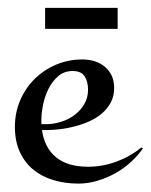

<svg xmlns="http://www.w3.org/2000/svg" viewBox="-20 -439 376 478"><path d="M335.9 -69.8Q323.2 -51.3 305.4 -35.2Q287.6 -19 266.4 -7.3Q245.1 4.4 221.9 11.2Q198.7 18.1 175.3 18.1Q142.1 18.1 113.3 9.5Q84.5 1 63 -16.6Q41.5 -34.2 29.3 -60.8Q17.1 -87.4 17.1 -123Q17.1 -158.2 30 -188.7Q43 -219.2 65.7 -241.9Q88.4 -264.6 119.1 -277.8Q149.9 -291 185.1 -291Q201.7 -291 216.1 -286.4Q230.5 -281.7 241.2 -272.7Q252 -263.7 258.1 -250.5Q264.2 -237.3 264.2 -220.2Q264.2 -199.7 255.9 -184.1Q247.6 -168.5 233.9 -156.7Q220.2 -145 202.9 -137.2Q185.5 -129.4 166.7 -124.5Q147.9 -119.6 129.6 -117.4Q111.3 -115.2 96.2 -115.2H84.5Q90.8 -70.8 119.6 -47.4Q148.4 -23.9 199.2 -23.9Q235.4 -23.9 269.8 -36.6Q304.2 -49.3 332 -71.8ZM83 -129.9H95.2Q112.8 -129.9 131.3 -135.5Q149.9 -141.1 164.8 -152.1Q179.7 -163.1 189.5 -179.2Q199.2 -195.3 199.2 -215.8Q199.2 -235.8 190.7 -249Q182.1 -262.2 161.1 -262.2Q139.6 -262.2 124.8 -249.3Q109.9 -236.3 100.6 -217.5Q91.3 -198.7 87.2 -178Q83 -157.2 83 -141.1ZM92.3 -419.4H272.9V-367.2H92.3Z"/></svg>

Font: Montez
Style: Regular
Weight: 400
Designer: Astigmatic (AOETI)
Foundry: Astigmatic (AOETI)
Version: Version 1.001